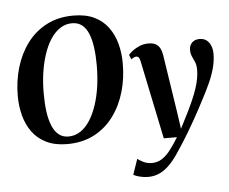

<svg xmlns="http://www.w3.org/2000/svg" viewBox="-63 -826 1371 1149"><g transform="rotate(-5 622.5 -251.5)"><path d="M316 10.5Q243 10.5 191.2 -14.8Q139.5 -40 107.5 -83.5Q75.5 -127 60.5 -183.5Q45.5 -240 45.5 -302Q45.5 -391 69.2 -471.8Q93 -552.5 140 -616Q187 -679.5 257 -716Q327 -752.5 418.5 -752.5Q492.5 -752.5 544 -727.5Q595.5 -702.5 627.2 -658.8Q659 -615 673.8 -559.5Q688.5 -504 688.5 -443Q689 -353.5 665.5 -272Q642 -190.5 595 -126.8Q548 -63 478 -26.2Q408 10.5 316 10.5ZM327.5 -34Q366.5 -34 399 -55.5Q431.5 -77 456.2 -115.5Q481 -154 498.2 -205.8Q515.5 -257.5 524 -318Q532.5 -378.5 532.5 -444Q532.5 -502 526 -550.2Q519.5 -598.5 505.2 -633.8Q491 -669 466.8 -688.2Q442.5 -707.5 406.5 -707.5Q367.5 -707.5 335 -686.2Q302.5 -665 277.5 -626.8Q252.5 -588.5 235.5 -537.2Q218.5 -486 209.8 -426Q201 -366 201.5 -301Q201.5 -242.5 208.2 -193.5Q215 -144.5 229.8 -108.8Q244.5 -73 268.5 -53.5Q292.5 -34 327.5 -34ZM796 -445Q792.5 -462 787 -468.5Q781.5 -475 773.5 -475Q765.5 -475 758.2 -471.5Q751 -468 742 -461L730.5 -489Q738.5 -499.5 756.2 -513Q774 -526.5 798.5 -536.8Q823 -547 851.5 -547Q878.5 -547 895.2 -537.8Q912 -528.5 921 -511Q930 -493.5 934 -468.5Q940 -429.5 946.5 -386.5Q953 -343.5 960 -298.2Q967 -253 973.8 -208.5Q980.5 -164 987 -122.5L1001.5 -21.5L1050 -117Q1068.5 -154.5 1083 -188Q1097.5 -221.5 1107.8 -252Q1118 -282.5 1123.2 -310.8Q1128.5 -339 1128.5 -365Q1128.5 -392.5 1120.5 -411.2Q1112.5 -430 1104.5 -447Q1096.5 -464 1096.5 -487Q1096.5 -513.5 1113.2 -530.2Q1130 -547 1158 -547Q1184.5 -547 1201.2 -533.8Q1218 -520.5 1226.2 -499Q1234.5 -477.5 1234.5 -453Q1234.5 -407.5 1222 -363Q1209.5 -318.5 1189 -274Q1168.5 -229.5 1144 -183.5Q1128.5 -153.5 1111.8 -122.5Q1095 -91.5 1077.5 -60.5Q1060 -29.5 1042 0.5Q1024 30.5 1006.2 58.8Q988.5 87 971 112.5Q942.5 157 913.2 187.2Q884 217.5 851.8 233Q819.5 248.5 781.5 248.5Q756 248.5 731.2 242.2Q706.5 236 693 228L725 135Q735.5 144 759 155.8Q782.5 167.5 811 167.5Q843 167.5 869.5 151Q896 134.5 921 103Q946 71.5 973 26.5H894Z"/></g></svg>

Font: Merriweather 72pt
Style: Bold Italic
Weight: 700
Italic angle: -7.8°
Version: Version 2.101